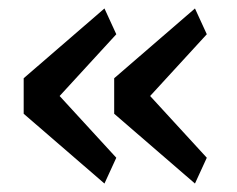

<svg xmlns="http://www.w3.org/2000/svg" viewBox="-20 -509 561 454"><path d="M227 -75 36 -240V-324L227 -489L255 -428L121 -282L255 -136ZM441 -75 250 -240V-324L441 -489L469 -428L335 -282L469 -136Z"/></svg>

Font: IBM Plex Sans Devanagari Text
Style: Regular
Weight: 450
Designer: Mike Abbink, Paul van der Laan, Pieter van Rosmalen, Erin McLaughlin
Foundry: Bold Monday
Version: Version 1.1